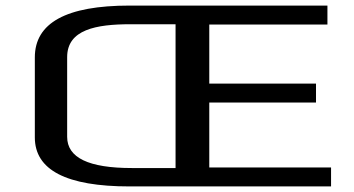

<svg xmlns="http://www.w3.org/2000/svg" viewBox="-20 -669 1270 689"><path d="M448 -582H610V-66H453C298 -66 221 -103 221 -178V-464C221 -563 325 -582 448 -582ZM1168 0V-68H731V-301H1114V-369H731V-581H1155V-649H445C218 -649 105 -587 105 -463V-176C105 -59 218 0 445 0Z"/></svg>

Font: Gamestation Extended
Style: Regular
Weight: 400
Width: 7
Designer: Jonas Hecksher
Foundry: Jonas Hecksher, Playtypeª, e-types AS
Version: Version 1.003